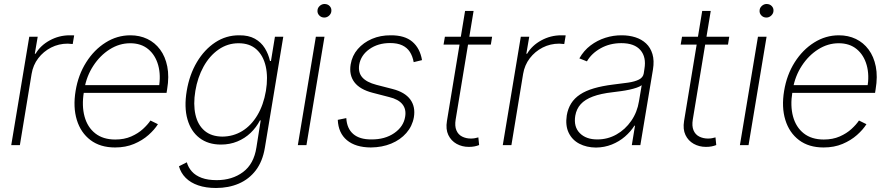

<svg xmlns="http://www.w3.org/2000/svg" viewBox="-20 -731 4477 967"><path d="M36.6 0 127.4 -545.9H169.9L155.3 -460.4H159.2Q183.6 -502 230.5 -527.6Q277.3 -553.2 331.1 -553.2Q337.4 -553.2 342.8 -553.2Q348.1 -553.2 353.5 -552.7L346.2 -509.3Q341.8 -509.3 335.9 -510Q330.1 -510.7 321.3 -511.2Q275.9 -511.2 237.3 -491.5Q198.7 -471.7 172.6 -437.5Q146.5 -403.3 139.2 -358.9L80.1 0Z M559.6 11.7Q484.9 11.7 435.8 -25.4Q386.7 -62.5 366.9 -127Q347.2 -191.4 360.8 -273.4Q374 -354 414.1 -417.2Q454.1 -480.5 512 -516.8Q569.8 -553.2 636.7 -553.2Q683.6 -553.2 721.9 -534.9Q760.3 -516.6 786.4 -481.4Q812.5 -446.3 822.5 -396Q832.5 -345.7 821.8 -281.7L818.8 -263.2H386.7L393.1 -302.2H802.2L779.8 -288.1Q791 -352.1 776.6 -403.1Q762.2 -454.1 726.3 -483.6Q690.4 -513.2 635.7 -513.2Q581.1 -513.2 532.5 -482.4Q483.9 -451.7 450 -399.7Q416 -347.7 405.3 -284.7L402.3 -266.6Q391.1 -198.2 405.8 -144.3Q420.4 -90.3 459.7 -59.3Q499 -28.3 560.5 -28.3Q606 -28.3 640.9 -43.7Q675.8 -59.1 700 -81.3Q724.1 -103.5 737.8 -124L775.4 -105.5Q758.3 -78.1 727.8 -51Q697.3 -23.9 655 -6.1Q612.8 11.7 559.6 11.7Z M1067.9 215.8Q1017.1 215.8 978.5 202.6Q939.9 189.5 915.3 164.8Q890.6 140.1 881.3 106.4L920.9 86.4Q928.2 112.3 946.5 132.8Q964.8 153.3 995.8 164.8Q1026.9 176.3 1071.3 176.3Q1149.4 176.3 1204.1 135.5Q1258.8 94.7 1271.5 11.2L1293 -124.5H1289.1Q1271 -89.4 1242.2 -61.8Q1213.4 -34.2 1175.5 -18.6Q1137.7 -2.9 1092.8 -2.9Q1028.3 -2.9 984.9 -36.1Q941.4 -69.3 924.1 -130.1Q906.7 -190.9 920.4 -272.9Q934.1 -355 971.7 -418.2Q1009.3 -481.4 1064.2 -517.6Q1119.1 -553.7 1185.1 -553.2Q1231.9 -553.7 1263.7 -535.9Q1295.4 -518.1 1313.7 -488.5Q1332 -459 1339.8 -423.8H1344.7L1364.7 -545.9H1406.7L1314 13.2Q1302.7 81.5 1268.6 126.5Q1234.4 171.4 1182.9 193.6Q1131.3 215.8 1067.9 215.8ZM1100.1 -43Q1154.8 -43.5 1200 -71Q1245.1 -98.6 1276.1 -150.4Q1307.1 -202.1 1319.3 -273.4Q1330.6 -342.3 1318.4 -396.5Q1306.2 -450.7 1272 -481.9Q1237.8 -513.2 1181.6 -513.2Q1126 -513.2 1080.6 -481.4Q1035.2 -449.7 1005.1 -395.3Q975.1 -340.8 963.9 -273.4Q952.6 -205.6 964.4 -153.6Q976.1 -101.6 1010.3 -72.5Q1044.4 -43.5 1100.1 -43Z M1480 0 1570.8 -545.9H1614.3L1523.4 0ZM1613.3 -642.6Q1598.1 -642.6 1587.9 -653.3Q1577.6 -664.1 1579.1 -678.7Q1579.6 -691.4 1590.3 -701.2Q1601.1 -710.9 1614.3 -710.9Q1630.4 -710.9 1640.4 -700.4Q1650.4 -689.9 1648.9 -674.8Q1647.9 -662.1 1637.5 -652.3Q1627 -642.6 1613.3 -642.6Z M2105.5 -428.2 2063.5 -418Q2058.1 -448.2 2044.2 -469.7Q2030.3 -491.2 2005.9 -502.7Q1981.4 -514.2 1944.8 -514.2Q1883.8 -514.2 1840.6 -483.6Q1797.4 -453.1 1789.1 -404.8Q1783.2 -366.2 1804.4 -341.6Q1825.7 -316.9 1876 -303.7L1957.5 -282.7Q2019.5 -266.6 2046.4 -230Q2073.2 -193.4 2064.5 -140.6Q2056.6 -95.7 2026.6 -61.3Q1996.6 -26.9 1950.4 -7.8Q1904.3 11.2 1847.7 11.7Q1770.5 11.2 1727.3 -24.9Q1684.1 -61 1681.2 -127.4L1724.1 -136.2Q1727.1 -83.5 1759.3 -55.9Q1791.5 -28.3 1850.6 -28.8Q1918.9 -28.3 1965.8 -60.8Q2012.7 -93.3 2020.5 -143.1Q2026.9 -180.7 2006.8 -205.8Q1986.8 -231 1939.9 -242.2L1856.9 -263.7Q1792.5 -280.3 1764.9 -316.9Q1737.3 -353.5 1746.1 -406.7Q1753.4 -450.7 1781.7 -483.6Q1810.1 -516.6 1853.3 -535.2Q1896.5 -553.7 1948.2 -553.2Q2018.1 -553.7 2056.6 -521Q2095.2 -488.3 2105.5 -428.2Z M2458.5 -545.9 2452.1 -506.3H2213.9L2220.7 -545.9ZM2322.3 -675.8H2365.2L2274.9 -128.9Q2269.5 -96.2 2278.6 -74.7Q2287.6 -53.2 2307.4 -43.2Q2327.1 -33.2 2351.6 -33.2Q2362.8 -33.2 2371.6 -34.9Q2380.4 -36.6 2389.2 -39.1L2393.1 -0.5Q2382.3 3.9 2369.9 6.3Q2357.4 8.8 2341.3 8.8Q2307.1 8.8 2279.5 -6.6Q2252 -22 2238 -51Q2224.1 -80.1 2231 -121.6Z M2512.2 0 2603 -545.9H2645.5L2630.9 -460.4H2634.8Q2659.2 -502 2706.1 -527.6Q2752.9 -553.2 2806.6 -553.2Q2813 -553.2 2818.4 -553.2Q2823.7 -553.2 2829.1 -552.7L2821.8 -509.3Q2817.4 -509.3 2811.5 -510Q2805.7 -510.7 2796.9 -511.2Q2751.5 -511.2 2712.9 -491.5Q2674.3 -471.7 2648.2 -437.5Q2622.1 -403.3 2614.7 -358.9L2555.7 0Z M2981.4 12.2Q2934.1 11.7 2897.9 -7.1Q2861.8 -25.9 2844.2 -62.3Q2826.7 -98.6 2834.5 -149.9Q2840.3 -184.1 2856.7 -210.2Q2873 -236.3 2901.4 -255.1Q2929.7 -273.9 2971.2 -286.1Q3012.7 -298.3 3068.4 -305.2Q3110.4 -310.1 3143.8 -314.9Q3177.2 -319.8 3198 -330.3Q3218.8 -340.8 3222.2 -361.3L3225.6 -383.8Q3235.8 -443.4 3205.6 -478.5Q3175.3 -513.7 3109.4 -513.7Q3051.3 -513.7 3005.1 -487.8Q2959 -461.9 2936 -421.9L2897.9 -437Q2920.4 -476.6 2954.3 -502.2Q2988.3 -527.8 3029.1 -540.8Q3069.8 -553.7 3111.8 -553.2Q3148.4 -553.2 3179.9 -543.2Q3211.4 -533.2 3233.9 -512.2Q3256.3 -491.2 3266.1 -458.5Q3275.9 -425.8 3268.6 -380.9L3205.1 0H3162.1L3178.2 -98.1H3175.3Q3156.2 -67.9 3127.4 -43Q3098.6 -18.1 3061.5 -3.2Q3024.4 11.7 2981.4 12.2ZM2989.3 -28.8Q3040.5 -28.8 3084.7 -53.7Q3128.9 -78.6 3159.2 -122.3Q3189.5 -166 3198.2 -221.2L3211.9 -301.8Q3202.6 -294.9 3186.3 -289.3Q3169.9 -283.7 3149.7 -279.3Q3129.4 -274.9 3107.9 -272Q3086.4 -269 3066.4 -266.6Q3005.9 -259.8 2966.1 -244.9Q2926.3 -230 2904.8 -206.3Q2883.3 -182.6 2877.4 -148.4Q2868.2 -92.8 2900.1 -60.5Q2932.1 -28.3 2989.3 -28.8Z M3652.8 -545.9 3646.5 -506.3H3408.2L3415 -545.9ZM3516.6 -675.8H3559.6L3469.2 -128.9Q3463.9 -96.2 3472.9 -74.7Q3481.9 -53.2 3501.7 -43.2Q3521.5 -33.2 3545.9 -33.2Q3557.1 -33.2 3565.9 -34.9Q3574.7 -36.6 3583.5 -39.1L3587.4 -0.5Q3576.7 3.9 3564.2 6.3Q3551.8 8.8 3535.6 8.8Q3501.5 8.8 3473.9 -6.6Q3446.3 -22 3432.4 -51Q3418.5 -80.1 3425.3 -121.6Z M3706.5 0 3797.4 -545.9H3840.8L3750 0ZM3839.8 -642.6Q3824.7 -642.6 3814.5 -653.3Q3804.2 -664.1 3805.7 -678.7Q3806.2 -691.4 3816.9 -701.2Q3827.6 -710.9 3840.8 -710.9Q3856.9 -710.9 3866.9 -700.4Q3877 -689.9 3875.5 -674.8Q3874.5 -662.1 3864 -652.3Q3853.5 -642.6 3839.8 -642.6Z M4127.9 11.7Q4053.2 11.7 4004.2 -25.4Q3955.1 -62.5 3935.3 -127Q3915.5 -191.4 3929.2 -273.4Q3942.4 -354 3982.4 -417.2Q4022.5 -480.5 4080.3 -516.8Q4138.2 -553.2 4205.1 -553.2Q4252 -553.2 4290.3 -534.9Q4328.6 -516.6 4354.7 -481.4Q4380.9 -446.3 4390.9 -396Q4400.9 -345.7 4390.1 -281.7L4387.2 -263.2H3955.1L3961.4 -302.2H4370.6L4348.1 -288.1Q4359.4 -352.1 4345 -403.1Q4330.6 -454.1 4294.7 -483.6Q4258.8 -513.2 4204.1 -513.2Q4149.4 -513.2 4100.8 -482.4Q4052.2 -451.7 4018.3 -399.7Q3984.4 -347.7 3973.6 -284.7L3970.7 -266.6Q3959.5 -198.2 3974.1 -144.3Q3988.8 -90.3 4028.1 -59.3Q4067.4 -28.3 4128.9 -28.3Q4174.3 -28.3 4209.2 -43.7Q4244.1 -59.1 4268.3 -81.3Q4292.5 -103.5 4306.2 -124L4343.8 -105.5Q4326.7 -78.1 4296.1 -51Q4265.6 -23.9 4223.4 -6.1Q4181.2 11.7 4127.9 11.7Z"/></svg>

Font: Inter Tight ExtraLight
Style: Italic
Weight: 250
Italic angle: -9.39999°
Designer: Rasmus Andersson
Foundry: rsms
Version: Version 3.004